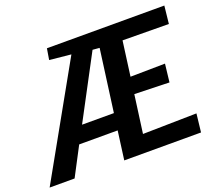

<svg xmlns="http://www.w3.org/2000/svg" viewBox="-185 -918 1227 1088"><g transform="rotate(-20 428.5 -373.5)"><path d="M-61 0 313 -667 183.5 -680 194.5 -747H902.5L891 -640L612.5 -642.5L584.5 -433.5L793.5 -436.5L781 -327.5L571 -333.5L540 -104.5L864.5 -110.5L852 0H389L412 -172.5H180L89.5 0ZM233.5 -272H425.5L476 -647L434.5 -650.5Z"/></g></svg>

Font: Merriweather Sans SemiBold
Style: Italic
Weight: 600
Italic angle: -7.5°
Designer: Eben Sorkin
Foundry: Eben Sorkin
Version: Version 2.001